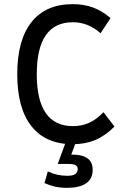

<svg xmlns="http://www.w3.org/2000/svg" viewBox="-20 -682 620 924"><path d="M330 12Q200 12 131.5 -74.5Q63 -161 63 -325Q63 -489 131.5 -575.5Q200 -662 330 -662Q384 -662 427.5 -646Q471 -630 512 -595L464 -522Q404 -575 331 -575Q157 -575 157 -325Q157 -75 331 -75Q373 -75 408 -90.5Q443 -106 478 -142L531 -73Q486 -28 438 -8Q390 12 330 12ZM303 222Q270 222 244 216Q218 210 194 199L210 143Q254 164 304 164Q331 164 342.5 155.5Q354 147 354 132Q354 119 344 113Q334 107 309 107H258L297 0H346L323 62H328Q426 62 426 135Q426 179 394 200.5Q362 222 303 222Z"/></svg>

Font: Sometype Mono Medium
Style: Regular
Weight: 500
Monospace: yes
Designer: Ryoichi Tsunekawa
Foundry: Dharma Type
Version: Version 1.000; ttfautohint (v1.8.3)